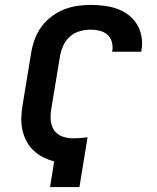

<svg xmlns="http://www.w3.org/2000/svg" viewBox="-20 -763 640 783"><path d="M184 0 201 -105Q177 -111 155.5 -122Q134 -133 116.5 -149.5Q99 -166 88 -187Q77 -208 71.5 -232.5Q66 -257 67 -283Q68 -309 72 -334L108 -553Q113 -580 123 -606.5Q133 -633 150.5 -656Q168 -679 191.5 -696.5Q215 -714 241.5 -724.5Q268 -735 295.5 -739Q323 -743 350 -743Q378 -743 405.5 -739.5Q433 -736 458 -727Q483 -718 504 -702Q525 -686 538.5 -664Q552 -642 557 -614.5Q562 -587 557 -559Q557 -557 556.5 -555.5Q556 -554 556 -552H437Q437 -553 437.5 -554Q438 -555 438 -555Q441 -574 436 -592Q431 -610 418 -621.5Q405 -633 387 -637.5Q369 -642 350 -642Q328 -642 306 -636Q284 -630 266.5 -615Q249 -600 239 -579Q229 -558 225 -536L189 -318Q185 -295 187 -272Q189 -249 201 -231.5Q213 -214 234 -206.5Q255 -199 278 -199Q293 -199 308 -200Q323 -201 337 -203L304 0Z"/></svg>

Font: Iosevka Curly Extended Oblique
Style: Bold
Weight: 700
Width: 7
Italic angle: -9°
Monospace: yes
Designer: Belleve Invis
Foundry: Belleve Invis
Version: Version 11.1.0; ttfautohint (v1.8.3)